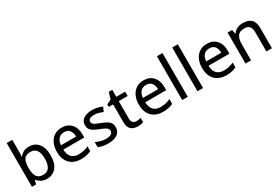

<svg xmlns="http://www.w3.org/2000/svg" viewBox="70 -1818 4190 2886"><g transform="rotate(-30 2165.0 -375.0)"><path d="M181 -576Q181 -543 179.5 -513Q178 -483 176 -467H181Q204 -500 243.5 -523.5Q283 -547 346 -547Q444 -547 504 -477Q564 -407 564 -269Q564 -131 503.5 -60.5Q443 10 345 10Q283 10 243.5 -12.5Q204 -35 181 -67H174L155 0H84V-760H181ZM326 -467Q244 -467 213 -419.5Q182 -372 181 -274V-268Q181 -172 212 -121.5Q243 -71 328 -71Q395 -71 429.5 -122Q464 -173 464 -270Q464 -467 326 -467Z M912 -548Q1016 -548 1076 -482Q1136 -416 1136 -305V-249H772Q774 -162 817 -116.5Q860 -71 937 -71Q989 -71 1029 -80.5Q1069 -90 1111 -109V-26Q1070 -7 1029.5 1.5Q989 10 933 10Q856 10 797 -21Q738 -52 704.5 -113.5Q671 -175 671 -265Q671 -354 701.5 -417Q732 -480 786 -514Q840 -548 912 -548ZM911 -470Q851 -470 815.5 -431.5Q780 -393 774 -323H1037Q1036 -389 1006 -429.5Q976 -470 911 -470Z M1624 -150Q1624 -71 1566 -30.5Q1508 10 1407 10Q1351 10 1310 1.5Q1269 -7 1237 -24V-110Q1271 -94 1317 -80.5Q1363 -67 1409 -67Q1473 -67 1501 -87Q1529 -107 1529 -141Q1529 -160 1518.5 -175Q1508 -190 1480 -206Q1452 -222 1399 -242Q1347 -262 1310.5 -282.5Q1274 -303 1255 -331.5Q1236 -360 1236 -404Q1236 -473 1292 -510.5Q1348 -548 1439 -548Q1489 -548 1531.5 -538Q1574 -528 1614 -510L1581 -435Q1547 -449 1510 -459.5Q1473 -470 1434 -470Q1383 -470 1356.5 -453.5Q1330 -437 1330 -409Q1330 -388 1342.5 -373.5Q1355 -359 1384 -344.5Q1413 -330 1464 -311Q1515 -292 1550.5 -271.5Q1586 -251 1605 -222.5Q1624 -194 1624 -150Z M1939 -69Q1959 -69 1980.5 -72.5Q2002 -76 2017 -81V-7Q2001 0 1973.5 5Q1946 10 1920 10Q1876 10 1840 -4.5Q1804 -19 1782 -55.5Q1760 -92 1760 -158V-463H1685V-508L1763 -545L1799 -659H1858V-538H2013V-463H1858V-160Q1858 -114 1880.5 -91.5Q1903 -69 1939 -69Z M2334 -548Q2438 -548 2498 -482Q2558 -416 2558 -305V-249H2194Q2196 -162 2239 -116.5Q2282 -71 2359 -71Q2411 -71 2451 -80.5Q2491 -90 2533 -109V-26Q2492 -7 2451.5 1.5Q2411 10 2355 10Q2278 10 2219 -21Q2160 -52 2126.5 -113.5Q2093 -175 2093 -265Q2093 -354 2123.5 -417Q2154 -480 2208 -514Q2262 -548 2334 -548ZM2333 -470Q2273 -470 2237.5 -431.5Q2202 -393 2196 -323H2459Q2458 -389 2428 -429.5Q2398 -470 2333 -470Z M2789 0H2692V-760H2789Z M3054 0H2957V-760H3054Z M3432 -548Q3536 -548 3596 -482Q3656 -416 3656 -305V-249H3292Q3294 -162 3337 -116.5Q3380 -71 3457 -71Q3509 -71 3549 -80.5Q3589 -90 3631 -109V-26Q3590 -7 3549.5 1.5Q3509 10 3453 10Q3376 10 3317 -21Q3258 -52 3224.5 -113.5Q3191 -175 3191 -265Q3191 -354 3221.5 -417Q3252 -480 3306 -514Q3360 -548 3432 -548ZM3431 -470Q3371 -470 3335.5 -431.5Q3300 -393 3294 -323H3557Q3556 -389 3526 -429.5Q3496 -470 3431 -470Z M4056 -548Q4151 -548 4200.5 -501Q4250 -454 4250 -350V0H4153V-339Q4153 -467 4038 -467Q3952 -467 3919.5 -417Q3887 -367 3887 -275V0H3790V-538H3868L3882 -465H3887Q3913 -507 3959 -527.5Q4005 -548 4056 -548Z"/></g></svg>

Font: Noto Sans Kayah Li Medium
Style: Regular
Weight: 500
Designer: Monotype Design Team, Sérgio Martins
Foundry: Monotype Imaging Inc.
Version: Version 2.002; ttfautohint (v1.8.4.7-5d5b)